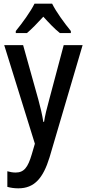

<svg xmlns="http://www.w3.org/2000/svg" viewBox="-20 -786 473 1046"><path d="M264 -766H168C147 -723 102 -661 66 -617V-606H127C153 -628 184 -660 216 -695C247 -661 277 -629 306 -606H366V-617C331 -660 286 -721 264 -766ZM3 -540 170 -3 153 55C132 126 111 154 65 154C50 154 33 151 20 147V232C38 237 57 240 80 240C167 240 215 185 250 71L430 -540H327L248 -243C235 -197 225 -155 220 -122H216C210 -161 200 -203 189 -243L106 -540Z"/></svg>

Font: Noto Sans Devanagari Condensed Medium
Style: Regular
Weight: 500
Width: 3
Designer: Jelle Bosma - Monotype Design Team
Foundry: Monotype Imaging Inc.
Version: Version 2.004